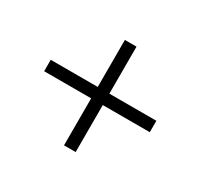

<svg xmlns="http://www.w3.org/2000/svg" viewBox="-108 -619 775 743"><g transform="rotate(30 280.0 -247.5)"><path d="M254 -222H44V-273H254V-483H306V-273H516V-222H306V-12H254Z"/></g></svg>

Font: Hanken Grotesk Light
Style: Regular
Weight: 300
Designer: Alfredo Marco Pradil
Foundry: Hanken Design Co.
Version: Version 3.014